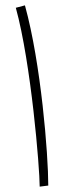

<svg xmlns="http://www.w3.org/2000/svg" viewBox="-20 -695 265 716"><path d="M160 -3C160 -120 133 -458 73 -675L39 -666C96 -459 128 -69 128 1Z"/></svg>

Font: Noto Sans Arabic UI Cn XLt
Style: Regular
Weight: 200
Width: 3
Designer: Monotype Design Team, Nadine Chahine and Nizar Qandah
Foundry: Monotype Imaging Inc.
Version: Version 2.010